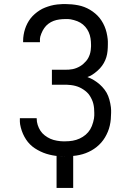

<svg xmlns="http://www.w3.org/2000/svg" viewBox="-20 -763 640 947"><path d="M259 164V6Q269 7 279 7.5Q289 8 299 8H301Q285 8 269.5 7Q254 6 238.5 3Q223 0 208.5 -4.5Q194 -9 179.5 -16Q165 -23 152 -31.5Q139 -40 128 -51Q117 -62 108.5 -75Q100 -88 93.5 -102.5Q87 -117 82.5 -134.5Q78 -152 78 -163V-180H161V-178Q161 -162 166 -146.5Q171 -131 179.5 -118Q188 -105 201 -95Q214 -85 228.5 -78.5Q243 -72 261 -69Q279 -66 290 -66H303Q321 -66 338.5 -69Q356 -72 372.5 -79.5Q389 -87 402.5 -98.5Q416 -110 425 -125Q434 -140 439.5 -160.5Q445 -181 445 -193V-207Q445 -218 444 -229Q443 -240 440.5 -250.5Q438 -261 433.5 -271Q429 -281 423 -290.5Q417 -300 409 -307.5Q401 -315 392 -321Q383 -327 373.5 -331.5Q364 -336 353 -339Q342 -342 329.5 -343.5Q317 -345 310 -345H236V-419H300Q310 -419 319.5 -419.5Q329 -420 338.5 -422Q348 -424 357 -427.5Q366 -431 374.5 -436Q383 -441 390.5 -447.5Q398 -454 404.5 -461.5Q411 -469 415.5 -477.5Q420 -486 423 -495Q426 -504 427.5 -515.5Q429 -527 429 -534V-542Q429 -558 426.5 -574Q424 -590 417.5 -604.5Q411 -619 400.5 -631Q390 -643 376.5 -651Q363 -659 344.5 -664Q326 -669 316 -669H303Q288 -669 273 -667Q258 -665 244.5 -660Q231 -655 219 -646Q207 -637 198.5 -625Q190 -613 183.5 -596.5Q177 -580 177 -571V-555H94V-561Q94 -576 96.5 -591Q99 -606 103.5 -620Q108 -634 115 -647.5Q122 -661 131 -672.5Q140 -684 151.5 -694Q163 -704 175.5 -712Q188 -720 202 -725.5Q216 -731 230.5 -735Q245 -739 262.5 -741Q280 -743 290 -743H303Q318 -743 334 -741.5Q350 -740 365.5 -737Q381 -734 395.5 -728.5Q410 -723 423.5 -715Q437 -707 449.5 -696.5Q462 -686 471.5 -674Q481 -662 488.5 -648Q496 -634 501 -619Q506 -604 509 -586Q512 -568 512 -558V-544Q512 -528 510.5 -512Q509 -496 504.5 -481Q500 -466 492 -452Q484 -438 473.5 -426.5Q463 -415 448 -403.5Q433 -392 423 -388L411 -383Q428 -377 443.5 -367.5Q459 -358 472 -346.5Q485 -335 496 -320.5Q507 -306 513.5 -289.5Q520 -273 524 -252.5Q528 -232 528 -220V-206Q528 -191 526.5 -175Q525 -159 521.5 -143.5Q518 -128 512 -113.5Q506 -99 498 -85.5Q490 -72 479.5 -60Q469 -48 456.5 -38Q444 -28 430.5 -20.5Q417 -13 402.5 -7.5Q388 -2 371.5 1.5Q355 5 341 6V164Z"/></svg>

Font: R Plex Mono
Style: Regular
Weight: 400
Monospace: yes
Designer: Belleve Invis
Foundry: Belleve Invis
Version: Version 31.8.0